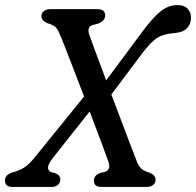

<svg xmlns="http://www.w3.org/2000/svg" viewBox="-32 -736 772 756"><path d="M319.5 -599.5Q326 -581 344.2 -531.5Q362.5 -482 386 -419.5L527.5 -610Q570.5 -668 601 -692Q631.5 -716 667.5 -716Q693.5 -716 706.8 -701.5Q720 -687 720 -667Q720 -641 704.2 -625Q688.5 -609 661 -606.5Q648 -605 637 -603.8Q626 -602.5 610.5 -597.5Q592 -592.5 573.8 -577Q555.5 -561.5 529.5 -528L406.5 -364Q426 -312 445.5 -260.8Q465 -209.5 481 -167Q497 -124.5 507.5 -98.5Q515 -79.5 526.8 -70.2Q538.5 -61 556 -56.5Q580.5 -47 580.5 -28.5Q580.5 -16 571.2 -8Q562 0 546 0H368.5Q350.5 0 344 -7Q337.5 -14 337.5 -25Q338 -46 363.5 -55.5L380.5 -59Q407 -67.5 394 -101.5Q387 -121.5 366.8 -176Q346.5 -230.5 321 -297L178.5 -117Q157 -90.5 157.2 -76.2Q157.5 -62 170 -58L186.5 -53.5Q205.5 -46.5 205.5 -29.5Q205.5 -16.5 196 -8.2Q186.5 0 172.5 0H15.5Q-12.5 0 -12.5 -25.5Q-12.5 -46 13.5 -56Q41 -63 61.5 -75.2Q82 -87.5 106.5 -118.5L299 -356Q279 -408.5 259.8 -458.2Q240.5 -508 225.5 -546.8Q210.5 -585.5 202 -604Q194 -624 184 -631.5Q174 -639 155.5 -644.5Q131 -654.5 131 -673Q131 -685.5 141 -692.8Q151 -700 166 -700H350.5Q382.5 -700 382 -675Q382 -654 354 -643L331.5 -637Q309.5 -630 319.5 -599.5Z"/></svg>

Font: Fraunces 72pt SuperSoft
Style: Italic
Weight: 400
Italic angle: -16°
Version: Version 1.000;[b76b70a41]